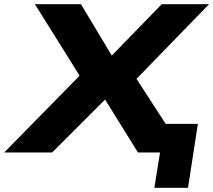

<svg xmlns="http://www.w3.org/2000/svg" viewBox="-58 -725 1014 913"><path d="M676 168 703 0H636L657 -136H883L836 168ZM-38 0 354 -399 350 -318 108 -705H327L480 -450H463L711 -705H936L560 -318L562 -395L818 0H598L434 -264L453 -263L190 0Z"/></svg>

Font: Nunito Sans 7pt Expanded ExtraBold
Style: Italic
Weight: 800
Width: 7
Italic angle: -9°
Designer: Vernon Adams
Foundry: Vernon Adams
Version: Version 3.101;gftools[0.9.27]